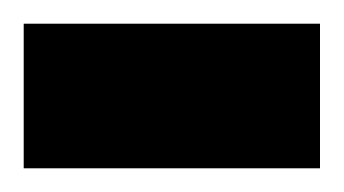

<svg xmlns="http://www.w3.org/2000/svg" viewBox="-20 -142 290 162"><path d="M0 -122V0H250V-122Z"/></svg>

Font: Online Auction - Bold
Style: Bold
Weight: 500
Designer: Mohamed Mostafa, the designer of Online Auction
Foundry: Kief Type Foundry
Version: ""